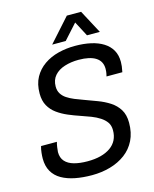

<svg xmlns="http://www.w3.org/2000/svg" viewBox="-129 -956 847 1054"><g transform="rotate(-15 295.0 -429.0)"><path d="M262 12Q210 12 166.5 3.5Q123 -5 90.5 -23.5Q58 -42 40.5 -72.5Q23 -103 23 -146Q23 -160 25 -179Q27 -198 32 -215H122Q118 -201 116 -186.5Q114 -172 113 -159Q113 -126 131 -106Q149 -86 181.5 -77Q214 -68 258 -68Q300 -68 332.5 -76.5Q365 -85 388.5 -101.5Q412 -118 424 -142Q436 -166 436 -197Q436 -224 423.5 -242Q411 -260 389.5 -274Q368 -288 341 -298.5Q314 -309 284 -319Q251 -330 218 -344Q185 -358 158 -377.5Q131 -397 115 -425.5Q99 -454 99 -495Q99 -549 120 -587Q141 -625 177 -650Q213 -675 258.5 -686.5Q304 -698 354 -698Q403 -698 443.5 -689Q484 -680 513.5 -661.5Q543 -643 559 -615Q575 -587 575 -548Q575 -537 573.5 -523.5Q572 -510 568 -491H478Q482 -507 483 -516.5Q484 -526 484 -533Q484 -576 450.5 -597.5Q417 -619 353 -619Q310 -619 273.5 -607.5Q237 -596 215.5 -571.5Q194 -547 194 -509Q194 -486 204.5 -469Q215 -452 233 -440Q251 -428 275 -418Q299 -408 325 -399Q360 -386 396.5 -372.5Q433 -359 464 -339Q495 -319 513.5 -289Q532 -259 532 -214Q532 -157 511 -114.5Q490 -72 452.5 -44Q415 -16 366 -2Q317 12 262 12ZM235 -737 354 -870H435L506 -737H433L373 -851L414 -850L312 -737Z"/></g></svg>

Font: Archivo SemiCondensed
Style: Italic
Weight: 400
Width: 4
Italic angle: -10°
Designer: Hector Gatti
Foundry: Omnibus-Type
Version: Version 2.001